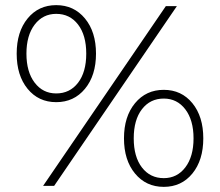

<svg xmlns="http://www.w3.org/2000/svg" viewBox="-20 -724 857 748"><path d="M311 -378Q268 -326 199 -326Q130 -326 87.5 -378Q45 -430 45 -515Q45 -600 87.5 -652Q130 -704 199 -704Q268 -704 311 -652Q354 -600 354 -515Q354 -430 311 -378ZM148 0 626 -700H669L191 0ZM199 -360Q252 -360 284 -401.5Q316 -443 316 -515Q316 -587 284 -628.5Q252 -670 199 -670Q147 -670 115 -628Q83 -586 83 -515Q83 -444 115 -402Q147 -360 199 -360ZM729.5 -48Q687 4 618 4Q549 4 506 -48Q463 -100 463 -185Q463 -270 506 -322Q549 -374 618 -374Q687 -374 729.5 -322Q772 -270 772 -185Q772 -100 729.5 -48ZM618 -30Q670 -30 702 -72Q734 -114 734 -185Q734 -256 702 -298Q670 -340 618 -340Q565 -340 533 -298.5Q501 -257 501 -185Q501 -113 533 -71.5Q565 -30 618 -30Z"/></svg>

Font: mBank Light
Style: Regular
Weight: 300
Designer: Julieta Ulanovsky
Foundry: Julieta Ulanovsky
Version: Version 7.200;PS 007.200;hotconv 1.0.88;makeotf.lib2.5.64775